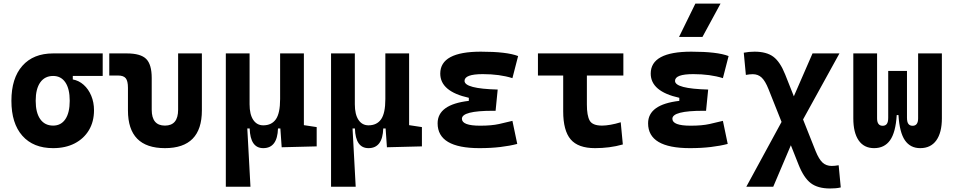

<svg xmlns="http://www.w3.org/2000/svg" viewBox="-20 -815 5313 1069"><path d="M275.9 9.8Q165.5 9.8 104.5 -59.1Q43.5 -127.9 43.5 -253.9Q43.5 -379.4 104.5 -448.5Q165.5 -517.6 275.9 -517.6H551.8V-392.1H385.3V-372.6Q418.9 -366.7 445.8 -342.8Q472.7 -318.8 488 -282Q503.4 -245.1 503.4 -201.2Q503.4 -137.7 475.1 -90.3Q446.8 -43 395.8 -16.6Q344.7 9.8 275.9 9.8ZM275.9 -115.7Q319.8 -115.7 344 -151.6Q368.2 -187.5 368.2 -253.9Q368.2 -320.3 344 -356.2Q319.8 -392.1 275.9 -392.1Q229.5 -392.1 204.1 -356.2Q178.7 -320.3 178.7 -253.9Q178.7 -187.5 204.1 -151.6Q229.5 -115.7 275.9 -115.7Z M898.4 9.8Q692.4 9.8 692.4 -200.2V-326.2Q692.4 -363.8 680.2 -379.2Q668 -394.5 637.7 -394.5H588.4V-517.6H686Q762.7 -517.6 793.7 -487.1Q824.7 -456.5 824.7 -380.9V-204.1Q824.7 -115.7 898.4 -115.7Q971.7 -115.7 971.7 -204.1V-517.6H1104V-200.2Q1104 9.8 898.4 9.8Z M1445.8 9.8Q1373.5 9.8 1370.1 -99.6H1356.9L1374.5 224.6H1237.3V-517.6H1369.6V-234.4Q1369.6 -178.2 1389.9 -147.7Q1410.2 -117.2 1445.8 -117.2Q1492.2 -117.2 1515.9 -150.9Q1539.6 -184.6 1539.6 -263.7V-517.6H1671.9V-118.2L1743.2 -107.4V0L1548.3 4.9L1541 -99.6H1527.8Q1524.4 9.8 1445.8 9.8Z M2031.7 9.8Q1959.5 9.8 1956.1 -99.6H1942.9L1960.4 224.6H1823.2V-517.6H1955.6V-234.4Q1955.6 -178.2 1975.8 -147.7Q1996.1 -117.2 2031.7 -117.2Q2078.1 -117.2 2101.8 -150.9Q2125.5 -184.6 2125.5 -263.7V-517.6H2257.8V-118.2L2329.1 -107.4V0L2134.3 4.9L2127 -99.6H2113.8Q2110.4 9.8 2031.7 9.8Z M2649.4 9.8Q2416.5 9.8 2416.5 -128.4Q2416.5 -233.4 2590.3 -253.4V-270.5Q2431.2 -305.7 2431.2 -405.3Q2431.2 -527.3 2657.2 -527.3Q2801.8 -527.3 2864.7 -502.9L2833 -379.9Q2762.2 -402.3 2668 -402.3Q2566.4 -402.3 2566.4 -364.7Q2566.4 -321.3 2751 -316.4L2739.3 -198.2H2723.6Q2551.8 -198.2 2551.8 -153.8Q2551.8 -115.2 2653.3 -115.2Q2716.8 -115.2 2758.5 -124.5Q2800.3 -133.8 2833 -142.1L2859.9 -13.7Q2819.3 -2.9 2766.4 3.4Q2713.4 9.8 2649.4 9.8Z M3293 9.8Q3198.7 9.8 3157.2 -39.1Q3115.7 -87.9 3115.7 -195.3V-394.5H2975.1V-517.6H3450.7V-394.5H3247.6V-232.9Q3247.6 -171.4 3263.2 -143.6Q3278.8 -115.7 3332 -115.7Q3352.1 -115.7 3379.2 -120.4Q3406.2 -125 3436 -134.3L3447.8 -10.7Q3410.2 0 3371.3 4.9Q3332.5 9.8 3293 9.8Z M3821.3 9.8Q3588.4 9.8 3588.4 -128.4Q3588.4 -233.4 3762.2 -253.4V-270.5Q3603 -305.7 3603 -405.3Q3603 -527.3 3829.1 -527.3Q3973.6 -527.3 4036.6 -502.9L4004.9 -379.9Q3934.1 -402.3 3839.8 -402.3Q3738.3 -402.3 3738.3 -364.7Q3738.3 -321.3 3922.9 -316.4L3911.1 -198.2H3895.5Q3723.6 -198.2 3723.6 -153.8Q3723.6 -115.2 3825.2 -115.2Q3888.7 -115.2 3930.4 -124.5Q3972.2 -133.8 4004.9 -142.1L4031.7 -13.7Q3991.2 -2.9 3938.2 3.4Q3885.3 9.8 3821.3 9.8ZM3760.7 -609.4 3851.6 -794.9H3991.7L3891.1 -609.4Z M4601.1 234.4Q4533.2 234.4 4494.1 204.6Q4455.1 174.8 4426.3 102.1L4383.3 -6.3L4285.2 224.6H4135.3L4331.5 -136.2L4258.8 -318.8Q4240.7 -364.3 4220.7 -383.1Q4200.7 -401.9 4171.4 -401.9Q4154.3 -401.9 4132.8 -397.9L4121.1 -521.5Q4149.9 -527.3 4181.2 -527.3Q4248 -527.3 4285.9 -499Q4323.7 -470.7 4351.6 -400.4L4399.9 -278.8L4503.9 -517.6H4653.8L4451.2 -149.9L4521 25.9Q4539.6 71.8 4559.8 90.3Q4580.1 108.9 4610.8 108.9Q4617.7 108.9 4628.9 107.9Q4640.1 106.9 4649.4 105L4661.1 228.5Q4647.5 231.9 4631.6 233.2Q4615.7 234.4 4601.1 234.4Z M5103.5 9.8Q5048.3 9.8 5018.3 -33.9Q4988.3 -77.6 4982.4 -174.3H4972.7Q4966.8 -77.6 4935.5 -33.9Q4904.3 9.8 4846.7 9.8Q4790.5 9.8 4760.7 -33.4Q4731 -76.7 4731 -156.2V-517.6H4863.3V-156.2Q4863.3 -114.7 4894.5 -114.7Q4909.7 -114.7 4917.5 -125Q4925.3 -135.3 4925.3 -159.7V-419.9H5029.8V-159.7Q5029.8 -135.3 5037.8 -125Q5045.9 -114.7 5061 -114.7Q5091.8 -114.7 5091.8 -156.2V-517.6H5224.1V-156.2Q5224.1 -76.7 5193.1 -33.4Q5162.1 9.8 5103.5 9.8Z"/></svg>

Font: Cascadia Code PL
Style: Bold
Weight: 700
Monospace: yes
Designer: Aaron Bell
Foundry: Saja Typeworks
Version: Version 2404.023; ttfautohint (v1.8.4)